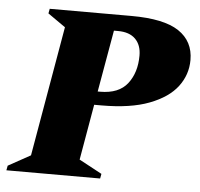

<svg xmlns="http://www.w3.org/2000/svg" viewBox="-75 -606 681 653"><g transform="rotate(5 265.5 -280.0)"><path d="M-30 0 -27 -16 49 -58 126 -502 66 -544 69 -560H348Q459 -560 510 -526Q561 -492 561 -428Q561 -378 530.5 -337.5Q500 -297 436 -272.5Q372 -248 273 -248H248L215 -58L293 -16L290 0ZM293 -505 256 -294H264Q328 -294 357.5 -332Q387 -370 387 -428Q387 -464 366.5 -484.5Q346 -505 307 -505Z"/></g></svg>

Font: Spectral SC ExtraBold
Style: Italic
Weight: 800
Italic angle: -10°
Designer: Jean-Baptiste Levee
Foundry: Production Type
Version: Version 2.001